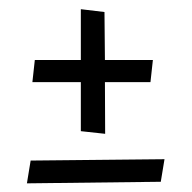

<svg xmlns="http://www.w3.org/2000/svg" viewBox="-20 -415 427 428"><path d="M48.3 -57.1 346.7 -60.1 338.4 -9.8 40 -6.3ZM213.9 -231.9 214.4 -116.7 160.2 -122.6V-231.9H52.2L57.6 -281.2H160.2V-394.5L212.9 -388.2L213.9 -281.2H320.8L315.4 -231.9Z"/></svg>

Font: Neuton
Style: Regular
Weight: 400
Designer: Brian M Zick
Version: Version 1.3